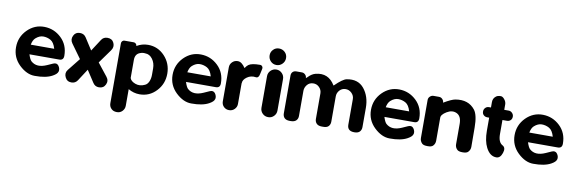

<svg xmlns="http://www.w3.org/2000/svg" viewBox="-56 -1075 5149 1725"><g transform="rotate(10 2519.0 -213.0)"><path d="M273.4 -359.4Q238.8 -359.4 205.1 -329.6Q183.6 -310.5 175.3 -267.6Q175.3 -267.6 389.2 -267.6Q373 -324.2 341.3 -341.8Q309.6 -359.4 273.4 -359.4ZM489.7 -221.7Q489.7 -221.7 489.7 -221.2Q489.7 -180.2 450.7 -180.2Q450.7 -180.2 178.7 -180.2Q192.9 -135.7 207.5 -121.6Q261.7 -71.8 352.1 -112.3Q352.1 -112.3 402.3 -134.8Q435.1 -149.4 452.6 -124.5Q470.2 -99.6 464.4 -73.2Q464.4 -73.2 463.4 -72.8Q458.5 -50.8 418.5 -28.8Q360.4 3.4 258.3 2.4Q185.1 2.4 116.7 -63Q48.8 -128.4 48.8 -221.9Q48.8 -315.4 114.3 -381.8Q180.2 -447.8 269.5 -446.3Q358.9 -444.8 424.3 -382.3Q489.7 -319.8 489.7 -221.7Z M843.3 -447.8Q843.3 -447.8 845.2 -447.8Q887.2 -447.8 903.3 -412.1Q919.4 -376.5 895 -342.8Q895 -342.8 804.2 -216.3L895 -101.6Q920.9 -68.8 903.3 -32.7Q885.7 3.9 845.2 3.4Q845.2 3.4 843.3 3.4Q808.6 3.4 789.1 -26.9Q789.1 -26.9 718.8 -134.8L648.9 -26.9Q629.4 3.4 593.8 3.4Q593.8 3.4 592.8 3.4Q552.2 3.4 535.2 -33.7Q517.6 -70.8 542 -101.6Q542 -101.6 633.3 -216.3L542 -342.8Q518.1 -376 535.6 -412.1Q552.7 -448.2 592.8 -447.8Q592.8 -447.8 593.8 -447.8Q629.9 -447.8 648.9 -418.5Q648.9 -418.5 718.8 -310.1L789.1 -418.5Q808.1 -447.8 843.3 -447.8Z M1294.9 -189Q1294.9 -189 1294.9 -247.6Q1294.9 -297.4 1268.3 -333.3Q1241.7 -369.1 1203.1 -369.1Q1180.7 -372.6 1157.7 -364.3Q1111.3 -349.1 1111.3 -293.9Q1111.3 -293.9 1111.3 -128.4Q1120.1 -100.1 1162.1 -84.5Q1204.1 -69.3 1248.5 -90.8Q1270 -99.6 1282.7 -127.4Q1294.9 -155.3 1294.9 -189ZM1214.8 2Q1159.2 2 1111.3 -26.9Q1111.3 -26.9 1111.3 125.5Q1111.3 153.8 1090.3 175.3Q1070.3 195.3 1042 194.8Q1042 194.8 1040 194.8Q1009.3 194.8 990.2 175.3Q970.7 155.8 970.7 125.5Q970.7 125.5 970.7 -420.4Q970.7 -431.6 978.5 -440.4Q986.3 -449.2 999 -449.2Q999 -449.2 1083 -449.2Q1095.2 -449.2 1103.5 -439.9Q1111.8 -430.7 1111.3 -420.4Q1159.2 -449.2 1214.8 -449.2Q1304.2 -449.2 1366.2 -383.3Q1428.2 -317.4 1428.7 -223.6Q1428.7 -129.9 1366.2 -64Q1304.2 2 1214.8 2Z M1701.7 -359.4Q1667 -359.4 1633.3 -329.6Q1611.8 -310.5 1603.5 -267.6Q1603.5 -267.6 1817.4 -267.6Q1801.3 -324.2 1769.5 -341.8Q1737.8 -359.4 1701.7 -359.4ZM1918 -221.7Q1918 -221.7 1918 -221.2Q1918 -180.2 1878.9 -180.2Q1878.9 -180.2 1606.9 -180.2Q1621.1 -135.7 1635.7 -121.6Q1689.9 -71.8 1780.3 -112.3Q1780.3 -112.3 1830.6 -134.8Q1863.3 -149.4 1880.9 -124.5Q1898.4 -99.6 1892.6 -73.2Q1892.6 -73.2 1891.6 -72.8Q1886.7 -50.8 1846.7 -28.8Q1788.6 3.4 1686.5 2.4Q1613.3 2.4 1544.9 -63Q1477.1 -128.4 1477.1 -221.9Q1477.1 -315.4 1542.5 -381.8Q1608.4 -447.8 1697.8 -446.3Q1787.1 -444.8 1852.5 -382.3Q1918 -319.8 1918 -221.7Z M2132.3 -426.8Q2160.6 -446.8 2235.4 -446.8Q2249 -446.8 2256.3 -437Q2263.7 -427.2 2261.2 -415.5Q2261.2 -415.5 2251.5 -370.1Q2244.6 -326.7 2217.8 -330.6Q2172.9 -337.9 2137.7 -313Q2102.5 -288.1 2102.1 -257.8Q2102.1 -254.9 2101.6 -254.9Q2101.1 -254.9 2101.1 -254.9Q2101.1 -254.9 2101.1 -65.9Q2101.1 -38.6 2081.1 -18.1Q2061 2.4 2032.2 2.4Q2032.2 2.4 2030.8 2.4Q2002.4 2.4 1982.4 -17.1Q1962.9 -37.1 1962.9 -65.9Q1962.9 -65.9 1962.9 -376Q1962.9 -404.3 1983.4 -424.8Q2003.9 -444.8 2031.7 -444.8Q2031.7 -444.8 2034.2 -444.8Q2069.8 -444.8 2103 -394Q2118.2 -417 2132.3 -426.8Z M2387.7 3.4Q2357.4 3.4 2336.2 -17.8Q2314.9 -39.1 2314.9 -69.3V-357.4Q2314.9 -387.7 2336.4 -409.2Q2358.4 -430.7 2387.7 -430.7H2388.7Q2418 -430.7 2439.5 -409.2Q2460.9 -387.7 2460.9 -357.4V-69.3Q2460.9 -39.1 2439.5 -17.6Q2418 3.9 2388.7 3.4ZM2455.1 -546.4Q2455.1 -514.6 2432.6 -492.7Q2410.6 -470.7 2379.9 -470.7Q2348.6 -470.7 2327.1 -492.7Q2305.7 -514.6 2305.2 -546.4Q2305.2 -578.1 2327.1 -599.6Q2348.6 -621.6 2379.9 -621.1Q2410.2 -621.1 2432.6 -600.1Q2455.1 -578.6 2455.1 -546.4Z M3238.8 -230.5Q3238.8 -230.5 3238.8 -55.2Q3238.8 -29.8 3223.1 -13.2Q3207.5 2.9 3174.8 2.9Q3174.8 2.9 3173.8 2.9Q3109.9 2.9 3109.9 -55.2Q3109.9 -55.2 3109.9 -288.1Q3109.9 -320.3 3085.4 -343.8Q3061.5 -366.7 3029.3 -365.7Q2997.1 -364.7 2976.1 -341.3Q2954.6 -317.4 2954.6 -285.6Q2954.6 -285.6 2954.6 -55.2Q2954.6 -29.8 2939.5 -13.2Q2924.3 3.4 2890.6 2.9Q2890.6 2.9 2877.9 2.9Q2845.2 2.9 2829.6 -13.7Q2814 -30.3 2814 -55.2Q2814 -55.2 2814 -288.1Q2814 -320.3 2790.5 -343.8Q2767.1 -367.2 2734.4 -365.7Q2701.2 -364.7 2680.7 -340.3Q2660.2 -315.4 2659.7 -285.6Q2659.7 -285.6 2659.7 -55.2Q2659.7 -29.3 2643.6 -13.2Q2627.4 2.9 2594.7 2.9Q2594.7 2.9 2585.4 2.9Q2552.7 2.9 2537.1 -12.7Q2521.5 -28.3 2521.5 -55.2Q2521.5 -55.2 2521.5 -400.4Q2521.5 -419.9 2533.7 -432.6Q2545.9 -444.8 2565.9 -445.3Q2565.9 -445.3 2617.7 -445.3Q2635.3 -445.3 2648.4 -432.1Q2661.6 -419.4 2661.6 -400.4Q2667 -403.8 2675.8 -413.1Q2706.1 -445.3 2740.7 -454.1Q2854.5 -482.9 2917 -379.4Q2917 -379.4 2919.9 -379.4Q2988.3 -446.8 3023.9 -454.1Q3126 -474.1 3182.6 -404.8Q3238.8 -335.4 3238.8 -230.5Z M3511.7 -359.4Q3477.1 -359.4 3443.4 -329.6Q3421.9 -310.5 3413.6 -267.6Q3413.6 -267.6 3627.4 -267.6Q3611.3 -324.2 3579.6 -341.8Q3547.9 -359.4 3511.7 -359.4ZM3728 -221.7Q3728 -221.7 3728 -221.2Q3728 -180.2 3689 -180.2Q3689 -180.2 3417 -180.2Q3431.2 -135.7 3445.8 -121.6Q3500 -71.8 3590.3 -112.3Q3590.3 -112.3 3640.6 -134.8Q3673.3 -149.4 3690.9 -124.5Q3708.5 -99.6 3702.6 -73.2Q3702.6 -73.2 3701.7 -72.8Q3696.8 -50.8 3656.7 -28.8Q3598.6 3.4 3496.6 2.4Q3423.3 2.4 3355 -63Q3287.1 -128.4 3287.1 -221.9Q3287.1 -315.4 3352.5 -381.8Q3418.5 -447.8 3507.8 -446.3Q3597.2 -444.8 3662.6 -382.3Q3728 -319.8 3728 -221.7Z M4231.9 -227.1Q4231.9 -227.1 4232.9 -50.3Q4232.9 -22.5 4212.4 -2Q4198.2 11.7 4163.1 11.2Q4163.1 11.2 4162.6 11.2Q4127.9 11.2 4114.3 -2Q4093.8 -21.5 4093.8 -50.3Q4093.8 -50.3 4093.8 -235.4Q4093.8 -305.2 4051.3 -326.2Q4008.3 -347.2 3959 -317.4Q3909.7 -287.6 3912.1 -257.8Q3912.1 -257.8 3912.1 -50.3Q3912.1 -21.5 3892.6 -2Q3878.9 11.7 3844.2 11.2Q3844.2 11.2 3841.8 11.2Q3807.1 11.2 3793.5 -2Q3772.9 -22.5 3772.9 -50.3Q3772.9 -50.3 3772.9 -397.5Q3772.9 -416.5 3787.1 -429.7Q3801.3 -442.9 3818.4 -442.9Q3818.4 -442.9 3869.1 -442.9Q3888.2 -442.9 3900.9 -428.7Q3913.6 -415 3913.6 -398.4Q3913.6 -398.4 3913.6 -397.5Q3983.9 -439 4018.1 -444.8Q4135.3 -464.8 4197.8 -384.3Q4231.4 -339.8 4231.9 -227.1Z M4466.3 -208.5Q4466.3 -133.8 4507.3 -112.3Q4539.1 -94.7 4522.5 -46.4Q4505.9 3.4 4469.7 3.4Q4411.1 3.4 4375.5 -65.9Q4345.2 -125.5 4345.2 -217.3Q4345.2 -217.3 4345.2 -336.9H4327.6Q4307.6 -336.9 4294.4 -349.6Q4280.8 -361.8 4281.2 -382.3Q4281.2 -382.3 4281.2 -383.3Q4281.2 -402.3 4294.4 -416Q4307.6 -429.7 4327.6 -429.7Q4327.6 -429.7 4345.2 -429.7V-479.5Q4345.2 -513.7 4372.1 -533.7Q4386.7 -545.4 4413.6 -545.4Q4413.6 -545.4 4415.5 -545.4Q4432.1 -545.4 4449.2 -523.9Q4466.3 -502.4 4466.3 -479.5Q4466.3 -479.5 4466.3 -429.7H4507.3Q4525.4 -429.7 4539.1 -415.5Q4552.7 -401.4 4552.7 -383.3Q4552.7 -383.3 4552.7 -382.3Q4552.7 -361.3 4539.6 -349.1Q4526.4 -336.9 4507.3 -336.9Q4507.3 -336.9 4466.3 -336.9Z M4821.8 -359.4Q4787.1 -359.4 4753.4 -329.6Q4731.9 -310.5 4723.6 -267.6Q4723.6 -267.6 4937.5 -267.6Q4921.4 -324.2 4889.6 -341.8Q4857.9 -359.4 4821.8 -359.4ZM5038.1 -221.7Q5038.1 -221.7 5038.1 -221.2Q5038.1 -180.2 4999 -180.2Q4999 -180.2 4727.1 -180.2Q4741.2 -135.7 4755.9 -121.6Q4810.1 -71.8 4900.4 -112.3Q4900.4 -112.3 4950.7 -134.8Q4983.4 -149.4 5001 -124.5Q5018.6 -99.6 5012.7 -73.2Q5012.7 -73.2 5011.7 -72.8Q5006.8 -50.8 4966.8 -28.8Q4908.7 3.4 4806.6 2.4Q4733.4 2.4 4665 -63Q4597.2 -128.4 4597.2 -221.9Q4597.2 -315.4 4662.6 -381.8Q4728.5 -447.8 4817.9 -446.3Q4907.2 -444.8 4972.7 -382.3Q5038.1 -319.8 5038.1 -221.7Z"/></g></svg>

Font: Dyuthi
Style: Regular
Weight: 400
Designer: Hiran Venugopalan, Hussain K H and Suresh P for Sawthanthra Malayalam Computing (SMC)
Version: Version 3.0.0+20221109